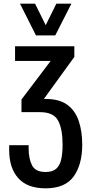

<svg xmlns="http://www.w3.org/2000/svg" viewBox="-20 -830 498 1046"><path d="M228 196Q129 196 79.5 140.5Q30 85 30 -12V-39H136V-21Q136 34 154.5 70.5Q173 107 228 107Q267 107 287 88.5Q307 70 314 36Q321 2 321 -42Q321 -127 296.5 -173Q272 -219 198 -219H97V-288L256 -498H62V-578H385V-520L219 -291H228Q304 -291 347.5 -258.5Q391 -226 409.5 -169.5Q428 -113 428 -42Q428 66 381.5 131Q335 196 228 196ZM176 -637 89 -810H171L229 -693L287 -810H369L281 -637Z"/></svg>

Font: Oswald
Style: Regular
Weight: 400
Designer: Vernon Adams
Foundry: Vernon Adams
Version: Version 4.103; ttfautohint (v1.8.3)